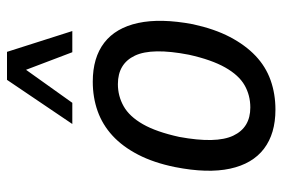

<svg xmlns="http://www.w3.org/2000/svg" viewBox="-146 -632 788 535"><g transform="rotate(-90 247.5 -365.0)"><path d="M209 9Q142 9 100 -23Q58 -55 44.5 -117.5Q31 -180 49 -271Q61 -330 83.5 -373.5Q106 -417 136.5 -445Q167 -473 205 -486.5Q243 -500 287 -500Q354 -500 395.5 -468Q437 -436 450.5 -373.5Q464 -311 447 -221Q434 -161 411.5 -118Q389 -75 359 -46.5Q329 -18 291 -4.5Q253 9 209 9ZM215 -61Q249 -61 277 -77Q305 -93 326.5 -131Q348 -169 362 -232Q382 -335 359.5 -382.5Q337 -430 280 -430Q247 -430 218.5 -414Q190 -398 168.5 -360.5Q147 -323 133 -259Q114 -156 136.5 -108.5Q159 -61 215 -61ZM169 -557 292 -739H370L428 -557H369L320 -686L228 -557Z"/></g></svg>

Font: Nunito Sans 10pt Condensed Medium
Style: Italic
Weight: 500
Width: 3
Italic angle: -9°
Designer: Vernon Adams
Foundry: Vernon Adams
Version: Version 3.101;gftools[0.9.27]